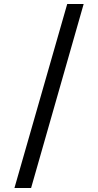

<svg xmlns="http://www.w3.org/2000/svg" viewBox="-20 -812 489 957"><path d="M315 -792H397L135 125H52Z"/></svg>

Font: umalayalam25
Style: Book
Weight: 400
Designer: Jelle Bosma - Monotype Design Team
Foundry: Monotype Imaging Inc.
Version: Version 2.003